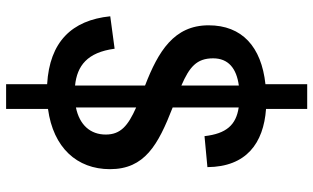

<svg xmlns="http://www.w3.org/2000/svg" viewBox="-228 -694 1075 660"><g transform="rotate(90 310.0 -364.5)"><path d="M448.5 -529.5 555 -539.5C554 -673 473 -732.5 355 -741V-882.5H270V-739C141 -725 67.5 -658.5 67.5 -543.5C67.5 -424.5 157.5 -370.5 273.5 -325.5C274 -325.5 274 -325 274.5 -325V-84.5C206.5 -91.5 160.5 -126.5 148 -220.5L36.5 -205.5C50 -73 124.5 3 270 11.5V152.5H355V8.5C488 -9.5 562 -91 562 -204.5C562 -324 478.5 -370 350 -420V-647C410 -638 440 -604.5 448.5 -529.5ZM181 -559C181 -611.5 215.5 -639.5 274.5 -647.5V-450C211 -477.5 181 -502.5 181 -559ZM350 -87.5V-294.5C413 -266.5 443 -241 443 -190C443 -137.5 410.5 -100 350 -87.5Z"/></g></svg>

Font: Monaspace Krypton Medium
Style: Regular
Weight: 500
Designer: Riley Cran & the Lettermatic Team
Foundry: Lettermatic
Version: Version 1.101 (Monaspace Krypton)